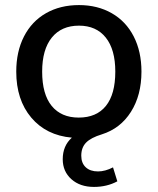

<svg xmlns="http://www.w3.org/2000/svg" viewBox="-20 -536 621 756"><path d="M300 77Q300 106 317.5 122.5Q335 139 366 139Q394 139 425 123L442 178Q401 200 350 200Q295 200 261 169.5Q227 139 227 91Q227 38 263 6Q162 -3 103 -73Q44 -143 44 -254Q44 -333 74.5 -392.5Q105 -452 161 -484Q217 -516 291 -516Q364 -516 420 -484Q476 -452 506.5 -392.5Q537 -333 537 -254Q537 -161 495.5 -95.5Q454 -30 381 -7Q338 6 319 25.5Q300 45 300 77ZM434 -254Q434 -341 396.5 -388Q359 -435 291 -435Q222 -435 184 -388Q146 -341 146 -254Q146 -165 183.5 -119Q221 -73 290 -73Q360 -73 397 -119Q434 -165 434 -254Z"/></svg>

Font: Muli SemiBold
Style: Regular
Weight: 600
Designer: Vernon Adams
Foundry: Vernon Adams
Version: Version 2.000